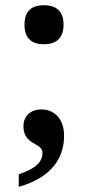

<svg xmlns="http://www.w3.org/2000/svg" viewBox="-20 -563 337 737"><path d="M149 -393C189 -393 224 -411 224 -468C224 -526 189 -543 149 -543C107 -543 74 -526 74 -468C74 -411 107 -393 149 -393ZM52 154C178 119 226 43 226 -42C226 -105 190 -143 139 -143C100 -143 70 -120 70 -78C70 -5 143 -16 143 23C143 62 113 85 52 106Z"/></svg>

Font: Noto Serif Semi
Style: Regular
Weight: 600
Designer: Monotype Design Team
Foundry: Monotype Imaging Inc.
Version: Version 1.002